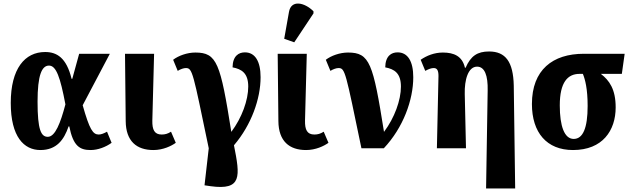

<svg xmlns="http://www.w3.org/2000/svg" viewBox="-20 -841 3574 1089"><path d="M209 10C301 10 343 -48 369 -124H373C395 -13 432 10 494 10C535 10 580 -7 613 -31L587 -94C569 -84 553 -78 540 -78C507 -78 488 -106 449 -244L603 -536H429L390 -394H386C357 -514 302 -546 236 -546C121 -546 41 -452 41 -257C41 -65 116 10 209 10ZM251 -65C213 -65 193 -104 193 -264C193 -415 217 -469 258 -469C299 -469 322 -402 351 -249C323 -143 293 -65 251 -65Z M850 10C905 10 952 -13 977 -31L950 -94C931 -82 916 -78 897 -78C856 -78 843 -105 844 -157L854 -536H689L693 -154C694 -40 755 10 850 10Z M1164 0 1140 210 1174 215C1354 240 1342 159 1307 -17C1406 -133 1458 -281 1458 -403C1458 -493 1427 -544 1369 -544C1334 -544 1300 -524 1299 -459C1351 -449 1388 -426 1388 -350C1388 -273 1352 -173 1292 -93C1230 -483 1211 -543 1088 -543C1041 -543 992 -525 962 -502L988 -439C1004 -449 1022 -455 1034 -455C1072 -455 1074 -432 1164 0Z M1649 -601 1758 -765V-777C1707 -828 1631 -844 1619 -773L1592 -621ZM1716 10C1771 10 1818 -13 1843 -31L1816 -94C1797 -82 1782 -78 1763 -78C1722 -78 1709 -105 1710 -157L1720 -536H1555L1559 -154C1560 -40 1621 10 1716 10Z M2030 0H2157C2267 -117 2324 -274 2324 -403C2324 -493 2293 -544 2235 -544C2200 -544 2166 -524 2165 -459C2217 -449 2254 -426 2254 -350C2254 -273 2218 -173 2158 -93C2096 -483 2077 -543 1954 -543C1907 -543 1858 -525 1828 -502L1854 -439C1870 -449 1888 -455 1900 -455C1938 -455 1940 -432 2030 0Z M2737 228H2902L2894 -356C2891 -491 2847 -549 2754 -549C2688 -549 2650 -524 2621 -457H2617C2602 -523 2554 -543 2492 -543C2444 -543 2401 -526 2366 -502L2392 -439C2412 -450 2427 -455 2440 -455C2459 -455 2467 -442 2467 -410L2458 0H2623L2616 -308C2614 -388 2635 -463 2686 -463C2729 -463 2748 -413 2746 -327Z M3230 10C3398 10 3472 -101 3472 -232C3472 -335 3436 -385 3388 -422H3507L3523 -536H3291C3115 -536 2997 -445 2997 -251C2997 -89 3081 10 3230 10ZM3234 -53C3181 -53 3155 -126 3155 -243C3155 -375 3200 -422 3267 -422H3286C3299 -390 3313 -337 3313 -240C3313 -114 3286 -53 3234 -53Z"/></svg>

Font: Noto Serif Condensed ExtraBold
Style: Regular
Weight: 800
Width: 3
Designer: Monotype Design Team
Foundry: Monotype Imaging Inc.
Version: Version 2.013